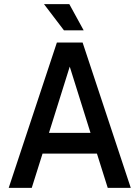

<svg xmlns="http://www.w3.org/2000/svg" viewBox="-20 -905 672 925"><path d="M22 0H133L185 -165H447L499 0H610L378 -700H254ZM192 -885 288 -759H383L314 -885ZM216 -265 316 -584 416 -265Z"/></svg>

Font: Meta Space Medium
Style: Regular
Weight: 500
Designer: Meta Pool / Florian Karsten
Foundry: Meta Pool / Florian Karsten
Version: Version 2.000;Glyphs 3.1.1 (3137)